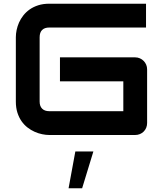

<svg xmlns="http://www.w3.org/2000/svg" viewBox="-20 -720 863 1024"><path d="M764.6 -64Q764.6 -50.3 759.8 -38.6Q754.9 -26.9 746.3 -18.3Q737.8 -9.8 726.1 -4.9Q714.4 0 700.7 0H242.7Q225.1 0 204.8 -4.2Q184.6 -8.3 164.8 -17.1Q145 -25.9 127 -39.8Q108.9 -53.7 95 -73.5Q81.1 -93.3 72.8 -119.4Q64.5 -145.5 64.5 -178.2V-522Q64.5 -539.6 68.6 -559.8Q72.8 -580.1 81.5 -599.9Q90.3 -619.6 104.5 -637.7Q118.7 -655.8 138.4 -669.7Q158.2 -683.6 184.1 -691.9Q210 -700.2 242.7 -700.2H758.8V-573.2H242.7Q217.8 -573.2 204.6 -560.1Q191.4 -546.9 191.4 -521V-178.2Q191.4 -153.8 204.8 -140.4Q218.3 -127 242.7 -127H637.7V-286.1H299.8V-414.1H700.7Q714.4 -414.1 726.1 -408.9Q737.8 -403.8 746.3 -395Q754.9 -386.2 759.8 -374.8Q764.6 -363.3 764.6 -350.1ZM418 284.2H345.7L381.8 87.9H478Z"/></svg>

Font: Audiowide
Style: Regular
Weight: 400
Designer: Astigmatic (AOETI)
Foundry: Astigmatic (AOETI)
Version: Version 1.002